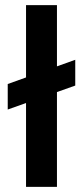

<svg xmlns="http://www.w3.org/2000/svg" viewBox="-20 -725 322 745"><path d="M10 -300V-399L272 -493V-393ZM81 0V-705H201V0Z"/></svg>

Font: DM Sans 36pt SemiBold
Style: Regular
Weight: 600
Designer: Colophon Foundry, Jonny Pinhorn
Foundry: Colophon Foundry
Version: Version 4.004;gftools[0.9.30]